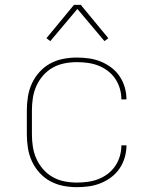

<svg xmlns="http://www.w3.org/2000/svg" viewBox="-20 -766 640 794"><path d="M298 8Q269 8 241 2.5Q213 -3 188 -16.5Q163 -30 143.5 -51.5Q124 -73 112 -99Q100 -125 95.5 -153.5Q91 -182 91 -210V-310Q91 -338 95.5 -366.5Q100 -395 112 -421Q124 -447 143.5 -468.5Q163 -490 188 -503.5Q213 -517 241 -522.5Q269 -528 298 -528Q323 -528 348 -524.5Q373 -521 396.5 -511.5Q420 -502 440.5 -486.5Q461 -471 475 -450Q489 -429 496 -404.5Q503 -380 503 -355H482Q482 -378 475.5 -400Q469 -422 456.5 -440.5Q444 -459 425.5 -473Q407 -487 386 -495Q365 -503 342.5 -506Q320 -509 298 -509Q272 -509 246.5 -504Q221 -499 198.5 -486.5Q176 -474 158.5 -454Q141 -434 130.5 -410.5Q120 -387 116 -361.5Q112 -336 112 -310V-210Q112 -184 116 -158.5Q120 -133 130.5 -109.5Q141 -86 158.5 -66Q176 -46 198.5 -33.5Q221 -21 246.5 -16Q272 -11 298 -11Q320 -11 342.5 -14Q365 -17 386 -25Q407 -33 425.5 -47Q444 -61 456.5 -79.5Q469 -98 475.5 -120Q482 -142 482 -165H503Q503 -140 496 -115.5Q489 -91 475 -70Q461 -49 440.5 -33.5Q420 -18 396.5 -8.5Q373 1 348 4.5Q323 8 298 8ZM188 -596 172 -608 286 -746H314L428 -608L412 -596L300 -729Z"/></svg>

Font: Iosevka Aile Thin
Style: Regular
Weight: 100
Designer: Belleve Invis
Foundry: Belleve Invis
Version: Version 31.1.0; ttfautohint (v1.8.4)